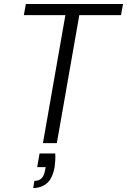

<svg xmlns="http://www.w3.org/2000/svg" viewBox="-20 -720 639 966"><path d="M196 0 309 -644H100L110 -700H599L589 -644H379L266 0ZM147 226 153 190Q177 190 190 176Q203 162 207 135L210 121H167L179 52H258Q259 70 258 87.5Q257 105 255 119Q245 177 216.5 201.5Q188 226 147 226Z"/></svg>

Font: DM Sans 20pt Light
Style: Italic
Weight: 300
Italic angle: -10°
Version: Version 4.004;gftools[0.9.30]